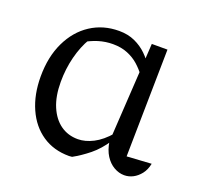

<svg xmlns="http://www.w3.org/2000/svg" viewBox="-94 -598 750 714"><g transform="rotate(20 280.5 -241.5)"><path d="M258 8Q255 8 252 8.5Q249 9 246 9Q185 9 140 -21.5Q95 -52 70.5 -107Q46 -162 46 -233Q46 -311 74 -369.5Q102 -428 151 -460Q200 -492 263 -492Q298 -492 325.5 -479.5Q353 -467 373.5 -447Q394 -427 408 -403L392 -366Q379 -384 360.5 -400.5Q342 -417 316.5 -427.5Q291 -438 258 -438Q229 -438 201 -429.5Q173 -421 139 -401L169 -423Q147 -386 135 -338.5Q123 -291 123 -240Q123 -183 140 -143Q157 -103 186.5 -82Q216 -61 255 -61Q284 -61 315.5 -77Q347 -93 378 -129V-100Q351 -59 320 -34Q289 -9 258 8ZM463 6Q442 6 422 -5.5Q402 -17 388 -39Q374 -61 369 -93L393 -488H455L448 -63L545 -69Q540 -44 527 -27.5Q514 -11 497.5 -2.5Q481 6 463 6Z"/></g></svg>

Font: Piazzolla 24pt
Style: Regular
Weight: 400
Designer: Juan Pablo del Peral
Foundry: Huerta Tipografica
Version: Version 2.005